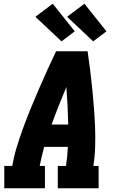

<svg xmlns="http://www.w3.org/2000/svg" viewBox="-20 -1010 640 1030"><path d="M3 0V-120H46Q55 -173 71 -225Q87 -277 106 -328.5Q125 -380 146 -431Q167 -482 189 -533Q211 -584 234 -634.5Q257 -685 281 -735H450Q457 -685 463.5 -634.5Q470 -584 475 -533Q480 -482 484 -431Q488 -380 490 -328.5Q492 -277 490.5 -224.5Q489 -172 481 -120H509V0H290V-120H334Q338 -145 340.5 -170.5Q343 -196 344 -222H217Q210 -196 204 -170.5Q198 -145 193 -120H221V0ZM346 -342Q345 -392 342.5 -442.5Q340 -493 336 -543Q315 -493 295 -442.5Q275 -392 257 -342ZM480 -788 340 -920 433 -990 551 -842ZM310 -788 170 -920 263 -990 381 -842Z"/></svg>

Font: Iosevka Curly Slab HvExObl
Style: Regular
Weight: 900
Width: 7
Italic angle: -9°
Monospace: yes
Designer: Belleve Invis
Foundry: Belleve Invis
Version: Version 11.1.0; ttfautohint (v1.8.3)